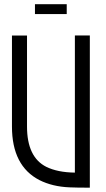

<svg xmlns="http://www.w3.org/2000/svg" viewBox="-20 -888 504 909"><path d="M405.3 0.5Q343.3 0.5 309.1 -1Q228 -4.4 167 -35.2Q36.6 -102.1 36.6 -289.1V-719.7H107.9V-289.1Q107.9 -144 199.2 -98.1Q252.9 -71.8 334.5 -70.8V-720.2H405.3ZM295.9 -821.3H145.5V-868.2H295.9Z"/></svg>

Font: Greenwashing Machine
Style: Regular
Weight: 400
Designer: Tup Wanders
Foundry: Free font, DO NOT SELL
Version: Version 1.00;August 10, 2023;FontCreator 11.5.0.2430 64-bit